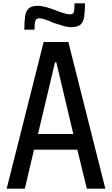

<svg xmlns="http://www.w3.org/2000/svg" viewBox="-20 -1039 672 1152"><path d="M20 93 242 -787H390L612 93H501L444 -141H184L129 93ZM208 -235H420L318 -665H310ZM126 -861Q126 -912 131 -943Q136 -974 153 -989Q170 -1004 207 -1004Q231 -1004 260 -995.5Q289 -987 319 -975Q342 -966 363 -959.5Q384 -953 400 -953Q421 -953 424 -968.5Q427 -984 427 -1019H490Q490 -971 485 -938.5Q480 -906 462.5 -891Q445 -876 408 -876Q384 -876 355.5 -885Q327 -894 298 -903Q274 -914 253 -921.5Q232 -929 216 -929Q196 -929 191.5 -913Q187 -897 187 -861Z"/></svg>

Font: Farlight84_Sys_V01
Style: Regular
Weight: 400
Designer: Ryoko NISHIZUKA  (kana, bopomofo & ideographs); Paul D. Hunt (Latin, Greek & Cyrillic); Sandoll Communications , Soo-you
Foundry: Adobe
Version: Version 2.004;October 29, 2024;FontCreator 14.0.0.2814 64-bi